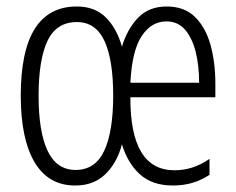

<svg xmlns="http://www.w3.org/2000/svg" viewBox="-20 -562 729 592"><path d="M494 -542Q549 -542 582 -509Q615 -476 629.5 -422Q644 -368 644 -305V-262H382Q381 -37 518 -37Q545 -37 571.5 -45Q598 -53 626 -72V-23Q602 -7 574 1.5Q546 10 513 10Q450 10 412 -24Q374 -58 356 -117Q341 -60 305 -25Q269 10 212 10Q129 10 86.5 -62Q44 -134 44 -267Q44 -542 217 -542Q272 -542 306 -508.5Q340 -475 356 -418Q372 -472 405.5 -507Q439 -542 494 -542ZM493 -496Q447 -496 417 -451Q387 -406 382 -307H594Q594 -359 583.5 -401.5Q573 -444 551 -470Q529 -496 493 -496ZM217 -494Q154 -494 126.5 -436Q99 -378 99 -267Q99 -155 127 -96.5Q155 -38 213 -38Q274 -38 301.5 -97.5Q329 -157 329 -267Q329 -378 302 -436Q275 -494 217 -494Z"/></svg>

Font: Noto Sans Malayalam ExtraCondensed Light
Style: Regular
Weight: 300
Width: 2
Designer: Jelle Bosma - Monotype Design Team
Foundry: Monotype Imaging Inc.
Version: Version 2.104; ttfautohint (v1.8.4.7-5d5b)